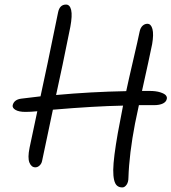

<svg xmlns="http://www.w3.org/2000/svg" viewBox="-20 -800 758 849"><path d="M136.2 -60.1Q118.7 -60.1 110.1 -81.1Q101.6 -102.1 110.8 -147Q134.8 -260.7 145 -308.1Q115.2 -305.2 92.8 -305.2Q63.5 -305.2 48.6 -314Q33.7 -322.8 36.1 -335Q42.5 -359.9 74.2 -363.8Q117.2 -369.6 159.2 -374Q183.6 -483.9 236.8 -745.1Q243.7 -779.8 272 -779.8Q289.1 -779.8 294.7 -755.6Q300.3 -731.4 291 -681.2Q253.9 -496.1 228 -379.9Q380.9 -394 538.1 -397Q548.3 -445.3 569.3 -535.2Q590.3 -625 597.2 -659.2Q600.6 -676.8 610.1 -685.8Q619.6 -694.8 631.8 -694.8Q647.9 -694.8 654.1 -671.6Q660.2 -648.4 652.8 -605Q640.1 -542.5 607.9 -397.9H641.1Q669.9 -397.9 688.7 -391.8Q707.5 -385.7 713.4 -378.4Q719.2 -371.1 717.8 -363.8Q715.8 -350.1 700.7 -342.5Q685.5 -335 661.1 -335H594.2Q589.4 -313.5 577.1 -253.9Q551.3 -120.1 547.9 -14.2Q547.9 5.4 539.6 17.1Q531.2 28.8 521 28.8Q506.8 28.8 497.8 21.2Q488.8 13.7 484.6 -4.2Q480.5 -22 480.7 -48.6Q481 -75.2 486.3 -116.9Q491.7 -158.7 500.7 -210Q509.8 -261.2 523.9 -332Q523.9 -333 524.9 -333Q398.4 -330.6 213.9 -314.9Q206.5 -280.8 190.2 -202.4Q173.8 -124 166 -87.9Q163.6 -76.2 155 -68.1Q146.5 -60.1 136.2 -60.1Z"/></svg>

Font: Shantell Sans Irregular Bouncy
Style: Italic
Weight: 300
Italic angle: -11.31°
Designer: Stephen Nixon, Anya Danilova, Shantell Martin
Foundry: Arrow Type
Version: Version 1.006;[9816181b4]